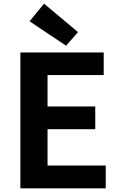

<svg xmlns="http://www.w3.org/2000/svg" viewBox="-20 -1026 655 1046"><path d="M91 0V-740H545V-617H239V-446H499V-322H239V-124H556V0ZM340 -777 141 -910 220 -1006 405 -851Z"/></svg>

Font: Noto Sans Korean Bold
Style: Bold
Weight: 700
Designer: Ryoko NISHIZUKA  (kana & ideographs); Paul D. Hunt (Latin, Greek & Cyrillic); Wenlong ZHANG  (bopomofo); Sandoll Communi
Foundry: Adobe Systems Incorporated
Version: Version 1.000;PS 1;hotconv 1.0.78;makeotf.lib2.5.61930